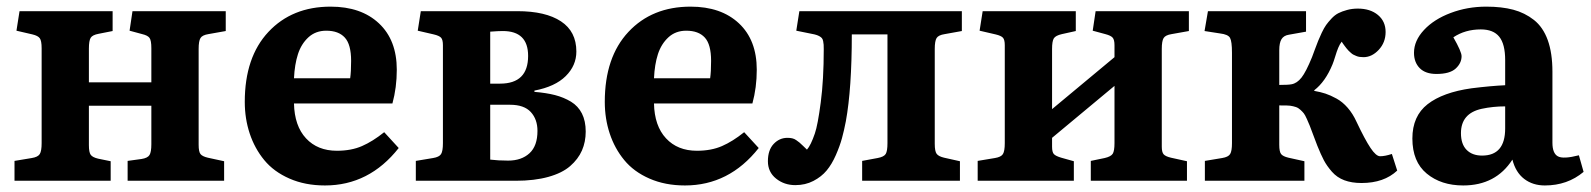

<svg xmlns="http://www.w3.org/2000/svg" viewBox="-20 -547 4814 581"><path d="M23.9 0V-60.1L76.2 -68.8Q94.7 -71.8 100.3 -80.8Q106 -89.8 106 -113.8V-400.9Q106 -423.8 100.3 -431.4Q94.7 -439 78.1 -442.9L29.8 -454.1L39.1 -513.2H320.8V-453.1L278.8 -444.8Q259.8 -441.4 254.4 -432.6Q249 -423.8 249 -399.9V-297.9H438V-400.9Q438 -424.8 432.4 -432.4Q426.8 -439.9 410.2 -443.8L372.1 -454.1L380.9 -513.2H663.1V-453.1L610.8 -443.8Q592.3 -440.9 586.7 -431.9Q581.1 -422.9 581.1 -398.9V-108.9Q581.1 -87.9 586.7 -80.8Q592.3 -73.7 608.9 -69.8L658.2 -59.1V0H366.2V-60.1L408.2 -65.9Q426.8 -68.8 432.4 -77.9Q438 -86.9 438 -110.8V-227.1H249V-107.9Q249 -85.9 254.6 -78.4Q260.3 -70.8 276.9 -66.9L314.9 -59.1V0Z M963.4 14.2Q903.3 14.2 856 -6.6Q808.6 -27.3 779.5 -62.7Q750.5 -98.1 735.6 -143.1Q720.7 -188 720.7 -238.8Q720.7 -374 792.2 -450.4Q863.8 -526.9 980.5 -526.9Q1072.8 -526.9 1126.7 -476.3Q1180.7 -425.8 1180.7 -335.9Q1180.7 -282.2 1167.5 -233.9H869.6Q871.1 -166 906 -128.4Q940.9 -90.8 999.5 -90.8Q1043 -90.8 1075.4 -105Q1107.9 -119.1 1142.6 -147L1186.5 -99.1Q1097.2 14.2 963.4 14.2ZM869.6 -310.1H1039.6Q1042.5 -329.6 1042.5 -362.8Q1042.5 -412.6 1023.4 -433.3Q1004.4 -454.1 967.3 -454.1Q935.1 -454.1 913.3 -434.1Q891.6 -414.1 881.6 -383.1Q871.6 -352.1 869.6 -310.1Z M1238.3 0V-60.1L1290.5 -68.8Q1309.1 -71.8 1314.7 -80.8Q1320.3 -89.8 1320.3 -113.8V-410.2Q1320.3 -426.8 1314.7 -432.9Q1309.1 -439 1292.5 -442.9L1244.1 -454.1L1253.4 -513.2H1545.4Q1630.9 -513.2 1677.5 -482.4Q1724.1 -451.7 1724.1 -391.1Q1724.1 -348.6 1691.9 -316.7Q1659.7 -284.7 1597.2 -272.9V-269Q1632.8 -266.1 1659.4 -259.3Q1686 -252.4 1707.8 -239.3Q1729.5 -226.1 1741 -203.4Q1752.4 -180.7 1752.4 -148.9Q1752.4 -117.7 1741 -91.6Q1729.5 -65.4 1705.3 -44.4Q1681.2 -23.4 1639.2 -11.7Q1597.2 0 1540.5 0ZM1463.4 -293.9H1493.2Q1578.1 -293.9 1578.1 -377.9Q1578.1 -453.1 1501.5 -453.1Q1487.8 -453.1 1463.4 -451.2ZM1517.6 -61Q1558.1 -61 1582.3 -83.3Q1606.4 -105.5 1606.4 -150.9Q1606.4 -186 1586.2 -208Q1565.9 -230 1523.4 -230H1463.4V-64Q1487.3 -61 1517.6 -61Z M2052.7 14.2Q1992.7 14.2 1945.3 -6.6Q1897.9 -27.3 1868.9 -62.7Q1839.8 -98.1 1825 -143.1Q1810.1 -188 1810.1 -238.8Q1810.1 -374 1881.6 -450.4Q1953.1 -526.9 2069.8 -526.9Q2162.1 -526.9 2216.1 -476.3Q2270 -425.8 2270 -335.9Q2270 -282.2 2256.8 -233.9H1959Q1960.4 -166 1995.4 -128.4Q2030.3 -90.8 2088.9 -90.8Q2132.3 -90.8 2164.8 -105Q2197.3 -119.1 2231.9 -147L2275.9 -99.1Q2186.5 14.2 2052.7 14.2ZM1959 -310.1H2128.9Q2131.8 -329.6 2131.8 -362.8Q2131.8 -412.6 2112.8 -433.3Q2093.8 -454.1 2056.6 -454.1Q2024.4 -454.1 2002.7 -434.1Q1981 -414.1 1970.9 -383.1Q1960.9 -352.1 1959 -310.1Z M2386.7 13.2Q2353 13.2 2328.4 -6.6Q2303.7 -26.4 2303.7 -59.1Q2303.7 -92.8 2321 -111.3Q2338.4 -129.9 2362.8 -129.9Q2371.1 -129.9 2377.4 -128.4Q2383.8 -127 2389.6 -122.8Q2395.5 -118.7 2399.2 -115.7Q2402.8 -112.8 2410.2 -105.5Q2417.5 -98.1 2421.9 -94.2Q2433.6 -107.4 2445.8 -143.1Q2454.6 -168.5 2463.6 -237.1Q2472.7 -305.7 2472.7 -397.9Q2472.7 -407.2 2472.4 -411.6Q2472.2 -416 2470.9 -422.4Q2469.7 -428.7 2466.8 -431.9Q2463.9 -435.1 2458.5 -438Q2453.1 -440.9 2444.8 -442.9L2389.6 -454.1L2398.9 -513.2H2890.6V-453.1L2838.9 -443.8Q2819.8 -440.9 2814.2 -431.9Q2808.6 -422.9 2808.6 -398.9V-111.8Q2808.6 -88.9 2814.5 -81.3Q2820.3 -73.7 2836.9 -69.8L2884.8 -59.1V0H2588.9V-60.1L2635.7 -68.8Q2654.8 -72.3 2660.2 -81.1Q2665.5 -89.8 2665.5 -113.8V-442.9H2557.6Q2557.6 -278.8 2539.6 -180.2Q2534.2 -151.9 2527.8 -128.7Q2521.5 -105.5 2509.3 -77.6Q2497.1 -49.8 2481.4 -31Q2465.8 -12.2 2441.4 0.5Q2417 13.2 2386.7 13.2Z M2938.5 0V-60.1L2990.7 -68.8Q3009.3 -71.8 3014.9 -80.8Q3020.5 -89.8 3020.5 -113.8V-410.2Q3020.5 -426.8 3014.9 -432.9Q3009.3 -439 2992.7 -442.9L2944.3 -454.1L2953.6 -513.2H3235.4V-453.1L3193.4 -443.8Q3174.3 -439.5 3168.9 -430.9Q3163.6 -422.4 3163.6 -398.9V-216.8L3352.5 -374V-410.2Q3352.5 -426.8 3346.9 -433.1Q3341.3 -439.5 3324.7 -443.8L3286.6 -454.1L3295.4 -513.2H3577.6V-453.1L3525.4 -443.8Q3506.8 -440.9 3501.2 -431.9Q3495.6 -422.9 3495.6 -398.9V-103Q3495.6 -86.4 3501.2 -80.1Q3506.8 -73.7 3523.4 -69.8L3571.8 -59.1V0H3280.8V-60.1L3322.8 -68.8Q3341.8 -73.2 3347.2 -81.8Q3352.5 -90.3 3352.5 -113.8V-287.1L3163.6 -129.9V-103Q3163.6 -86.4 3169.2 -80.6Q3174.8 -74.7 3191.4 -69.8L3229.5 -59.1V0Z M4100.1 6.8Q4070.3 6.8 4048.1 -1.5Q4025.9 -9.8 4010.5 -27.3Q3995.1 -44.9 3986.1 -62Q3977.1 -79.1 3966.3 -106Q3960.9 -119.1 3953.9 -138.7Q3946.8 -158.2 3943.4 -166.5Q3939.9 -174.8 3934.6 -187Q3929.2 -199.2 3925.3 -204.1Q3921.4 -209 3915 -214.8Q3908.7 -220.7 3901.4 -223.1Q3894 -225.6 3884.3 -227.1Q3879.4 -228 3851.1 -228V-108.9Q3851.1 -87.9 3856.7 -80.8Q3862.3 -73.7 3878.9 -69.8L3927.2 -59.1V0H3626V-60.1L3678.2 -68.8Q3696.8 -71.8 3702.4 -80.8Q3708 -89.8 3708 -113.8V-387.2Q3708 -421.9 3702.1 -432.4Q3696.3 -442.9 3671.9 -445.8L3625 -453.1L3635.3 -513.2H3932.1V-451.2L3879.9 -441.9Q3864.7 -439.5 3857.9 -428.5Q3851.1 -417.5 3851.1 -395V-290Q3878.4 -290 3888.2 -292Q3904.8 -294.9 3918.5 -312.3Q3932.1 -329.6 3950.2 -374Q3953.1 -381.8 3959.2 -398.2Q3965.3 -414.6 3969 -423.8Q3972.7 -433.1 3979.7 -448Q3986.8 -462.9 3992.9 -471.4Q3999 -480 4009 -490.7Q4019 -501.5 4030 -507.1Q4041 -512.7 4056.2 -516.8Q4071.3 -521 4088.9 -521Q4126.5 -521 4149.7 -501.7Q4172.9 -482.4 4172.9 -450.2Q4172.9 -418.5 4152.1 -396.2Q4131.3 -374 4106 -374Q4100.1 -374 4094.5 -374.8Q4088.9 -375.5 4084 -377.7Q4079.1 -379.9 4075.4 -381.6Q4071.8 -383.3 4067.4 -387.5Q4063 -391.6 4060.8 -393.6Q4058.6 -395.5 4054.7 -400.6Q4050.8 -405.8 4049.6 -407.2Q4048.3 -408.7 4044.4 -414.3Q4040.5 -419.9 4040 -420.9Q4034.2 -413.6 4029.5 -402.3Q4024.9 -391.1 4020.3 -375.7Q4015.6 -360.4 4012.2 -352.1Q3990.7 -299.8 3957 -273.9V-272Q3976.1 -268.6 3991 -263.7Q4005.9 -258.8 4024.2 -248.8Q4042.5 -238.8 4058.1 -220.9Q4073.7 -203.1 4085 -178.2Q4110.4 -124.5 4127.2 -99.4Q4144 -74.2 4156.2 -74.2Q4170.9 -74.2 4191.9 -81.1L4208 -30.8Q4168 6.8 4100.1 6.8Z M4407.7 14.2Q4340.8 14.2 4297.4 -21.7Q4253.9 -57.6 4253.9 -127.9Q4253.9 -195.8 4300 -231.7Q4346.2 -267.6 4432.6 -279.8Q4491.2 -287.1 4534.7 -289.1V-365.2Q4534.7 -413.6 4516.8 -435.8Q4499 -458 4460.9 -458Q4413.6 -458 4377.9 -434.1Q4402.8 -390.6 4402.8 -377Q4402.8 -356 4385 -339.6Q4367.2 -323.2 4326.7 -323.2Q4293.5 -323.2 4276.1 -340.8Q4258.8 -358.4 4258.8 -387.2Q4258.8 -423.8 4289.1 -456.3Q4319.3 -488.8 4369.9 -507.8Q4420.4 -526.9 4477.5 -526.9Q4524.4 -526.9 4559.3 -517.6Q4594.2 -508.3 4621.8 -486.6Q4649.4 -464.8 4663.6 -425.5Q4677.7 -386.2 4677.7 -330.1V-115.2Q4677.7 -83 4694.1 -74Q4710.4 -64.9 4757.8 -77.1L4772 -26.9Q4723.1 14.2 4654.8 14.2Q4618.2 14.2 4592.3 -5.6Q4566.4 -25.4 4556.6 -64Q4506.3 14.2 4407.7 14.2ZM4464.8 -76.2Q4534.7 -76.2 4534.7 -158.2V-225.1Q4498 -225.1 4463.9 -217.8Q4400.9 -204.1 4400.9 -144Q4400.9 -110.8 4418 -93.5Q4435.1 -76.2 4464.8 -76.2Z"/></svg>

Font: Literata Book
Style: Bold
Weight: 700
Designer: Latin by Veronika Burian and Jose Scaglione. Greek by Irene Vlachou. Cyrillic by Vera Evstafieva
Foundry: TypeTogether
Version: Version 2.003;PS 002.003;hotconv 1.0.88;makeotf.lib2.5.64775